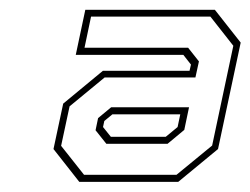

<svg xmlns="http://www.w3.org/2000/svg" viewBox="-20 -726 506 388"><path d="M140.2 -358.5 88.1 -424.8 107.7 -516.6 187.9 -582.9H363L365.9 -595.5L350.5 -615.1H133.1L152.4 -706.2H414.2L466.4 -639.9L420.6 -424.8L340.2 -358.5ZM194.9 -435.4 173.1 -462.8 178.2 -487.3 204.6 -509.2H362L352.4 -463.5L318.6 -435.4ZM149.9 -372.7H336.6L408.7 -431.9L451.5 -633.5L405.2 -692.4H164L150.8 -629.6H360.1L382 -601.9L374.9 -569.4H191.4L120.6 -511.1L103.5 -431.3ZM204 -449.6H315L338.9 -469.3L344.3 -495H207.2L190.8 -481.5L188.2 -469.3Z"/></svg>

Font: Tourney ExtraLight
Style: Italic
Weight: 250
Italic angle: -12°
Version: Version 1.015